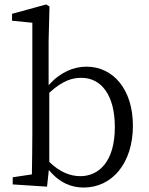

<svg xmlns="http://www.w3.org/2000/svg" viewBox="-20 -827 667 861"><path d="M201 -411C263 -468 307 -478 345 -478C433 -478 495 -402 495 -257C495 -102 423 -37 340 -37C296 -37 248 -55 201 -101ZM198 -644 202 -798 187 -807 34 -765V-734L125 -725V-228C125 -177 124 -100 123 -45L37 -32V0L191 10L199 -65C249 -4 304 14 355 14C485 14 576 -98 576 -263C576 -427 487 -528 368 -528C310 -528 251 -504 198 -445Z"/></svg>

Font: Source Han Serif AKR9
Style: Regular
Weight: 400
Designer: Ryoko NISHIZUKA 西塚涼子 (kana & ideographs); Frank Grießhammer (Latin, Greek & Cyrillic); Sandoll Communications 산돌커뮤니케이션, 
Foundry: Adobe Systems Incorporated
Version: Version 1.005;hotconv 1.0.107;makeotfexe 2.5.65593